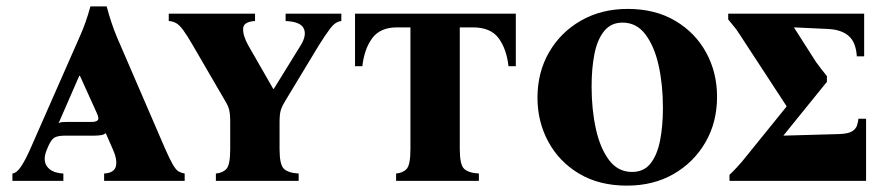

<svg xmlns="http://www.w3.org/2000/svg" viewBox="-20 -568 2769 603"><path d="M499 -100Q514 -66 523.5 -50Q533 -34 541 -29.5Q549 -25 560 -23V0H307V-23Q339 -25 344 -46Q349 -67 334 -100L312 -150Q307 -145 297 -143.5Q287 -142 276 -142H185Q161 -142 150.5 -135.5Q140 -129 130 -105L128 -100Q113 -66 127.5 -45.5Q142 -25 179 -23V0H19V-23Q33 -25 46.5 -45.5Q60 -66 75 -100L230 -452Q240 -474 248.5 -498Q257 -522 264 -548H315Q329 -495 347 -452ZM267 -185Q282 -185 287 -190.5Q292 -196 284 -213L231 -330H229L164 -181Q169 -184 175 -184.5Q181 -185 189 -185Z M877 -525H1052V-502Q1033 -500 1017 -478.5Q1001 -457 981 -425L877 -253Q867 -237 862.5 -224Q858 -211 858 -185V-100Q858 -51 871.5 -38Q885 -25 918 -23V0H658V-23Q680 -25 691.5 -38Q703 -51 703 -100V-185Q703 -211 699.5 -224Q696 -237 686 -253L586 -425Q567 -458 555 -474Q543 -490 533 -495.5Q523 -501 510 -502V-525H781V-502Q744 -500 743.5 -477.5Q743 -455 760 -425L838 -289H840L924 -425Q944 -457 934 -478.5Q924 -500 877 -502Z M1095 -525H1600V-360H1577Q1571 -414 1546 -448Q1521 -482 1465 -482H1424V-100Q1424 -51 1437.5 -38Q1451 -25 1484 -23V0H1224V-23Q1246 -25 1257.5 -38Q1269 -51 1269 -100V-482H1227Q1174 -482 1149 -448Q1124 -414 1118 -360H1095Z M1951 -540Q2038 -540 2101 -502.5Q2164 -465 2198 -402.5Q2232 -340 2232 -264Q2232 -184 2195.5 -121Q2159 -58 2095.5 -21.5Q2032 15 1949 15Q1862 15 1799 -22.5Q1736 -60 1702 -123Q1668 -186 1668 -261Q1668 -341 1704.5 -404Q1741 -467 1805 -503.5Q1869 -540 1951 -540ZM1965 -28Q2002 -28 2023 -54.5Q2044 -81 2053 -126.5Q2062 -172 2062 -229Q2062 -302 2048.5 -362.5Q2035 -423 2007 -460Q1979 -497 1935 -497Q1899 -497 1877.5 -470.5Q1856 -444 1847 -399Q1838 -354 1838 -296Q1838 -224 1851.5 -163Q1865 -102 1893 -65Q1921 -28 1965 -28Z M2577 -311 2441 -143V-142L2616 -147Q2644 -148 2656 -155.5Q2668 -163 2671.5 -174Q2675 -185 2676 -195H2700V0H2271V-19Q2283 -30 2292 -40Q2301 -50 2310 -60L2450 -233V-235L2299 -466Q2294 -474 2287 -482.5Q2280 -491 2267 -507V-525H2694V-391H2671Q2668 -436 2645 -455.5Q2622 -475 2581 -477L2474 -482V-481L2543 -373Q2550 -363 2559.5 -351Q2569 -339 2577 -329Z"/></svg>

Font: Bona Nova SC
Style: Bold
Weight: 700
Designer: Mateusz Machalski
Foundry: Capitalics
Version: Version 4.001; ttfautohint (v1.8.4.7-5d5b)